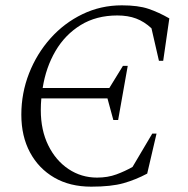

<svg xmlns="http://www.w3.org/2000/svg" viewBox="-20 -690 706 720"><path d="M322 10Q242 10 183.5 -24Q125 -58 92.5 -118.5Q60 -179 60 -260Q60 -341 89 -415Q118 -489 169.5 -546.5Q221 -604 289.5 -637Q358 -670 437 -670Q498 -670 536.5 -657Q575 -644 615 -621L592 -462H576L548 -584Q521 -609 490.5 -620.5Q460 -632 420 -632Q341 -632 282.5 -596Q224 -560 188 -498.5Q152 -437 140 -360H390L441 -443H459L423 -240H405L383 -321H135Q133 -299 133 -277Q133 -202 161 -145Q189 -88 237 -56Q285 -24 344 -24Q384 -24 416.5 -36Q449 -48 477 -64L551 -189H567L532 -39Q489 -16 443 -3Q397 10 322 10Z"/></svg>

Font: Spectral Light
Style: Italic
Weight: 300
Italic angle: -10°
Designer: Jean-Baptiste Levee
Foundry: Production Type
Version: Version 2.001